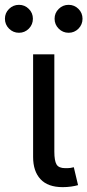

<svg xmlns="http://www.w3.org/2000/svg" viewBox="-60 -771 361 795"><path d="M199.7 3.9Q138.2 3.9 107.7 -29.1Q77.1 -62 77.1 -121.1V-545.9H165V-143.1Q165 -105.5 174.1 -90.1Q183.1 -74.7 210.4 -74.7Q224.6 -74.7 231.9 -75.7Q239.3 -76.7 245.6 -78.6L263.2 -4.4Q251.5 -1 234.4 1.5Q217.3 3.9 199.7 3.9ZM224.1 -635.3Q200.2 -635.3 183.1 -652.3Q166 -669.4 166 -693.4Q166 -717.3 183.1 -734.1Q200.2 -751 224.1 -751Q248 -751 264.9 -734.1Q281.7 -717.3 281.7 -693.4Q281.7 -669.4 264.9 -652.3Q248 -635.3 224.1 -635.3ZM18.6 -635.3Q-5.4 -635.3 -22.5 -652.3Q-39.6 -669.4 -39.6 -693.4Q-39.6 -717.3 -22.5 -734.1Q-5.4 -751 18.6 -751Q42.5 -751 59.3 -734.1Q76.2 -717.3 76.2 -693.4Q76.2 -669.4 59.3 -652.3Q42.5 -635.3 18.6 -635.3Z"/></svg>

Font: Inter Variable
Style: Regular
Weight: 400
Designer: Rasmus Andersson
Foundry: rsms
Version: Version 4.001;git-9221beed3